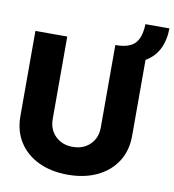

<svg xmlns="http://www.w3.org/2000/svg" viewBox="-94 -949 941 1041"><g transform="rotate(10 377.0 -428.5)"><path d="M348.6 -143.6Q407.7 -143.6 444.3 -179.9Q481 -216.3 481 -273.4V-727.5Q556.6 -727.5 588.1 -760Q619.6 -792.5 622.1 -867.2H754.4Q751.5 -731 656.2 -676.8V-258.8Q656.2 -177.2 617.7 -116.9Q579.1 -56.6 509.8 -23.4Q440.4 9.8 348.6 9.8Q256.3 9.8 187 -23.4Q117.7 -56.6 79.3 -116.9Q41 -177.2 41 -258.8V-727.5H216.3V-273.4Q216.3 -216.8 252.9 -180.2Q289.6 -143.6 348.6 -143.6Z"/></g></svg>

Font: Inter Tight ExtraBold
Style: Regular
Weight: 800
Designer: Rasmus Andersson
Foundry: rsms
Version: Version 3.004; ttfautohint (v1.8.4.7-5d5b)